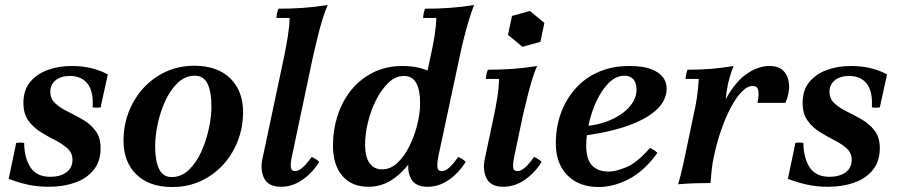

<svg xmlns="http://www.w3.org/2000/svg" viewBox="-20 -735 3610 771"><path d="M176 15Q131 15 92 6.5Q53 -2 15 -17L45 -161Q61 -164 77 -161Q78 -99 103 -62Q128 -25 182 -25Q221 -25 246 -42.5Q271 -60 271 -94Q271 -121 251 -139Q231 -157 201.5 -172Q172 -187 143 -205Q114 -223 94 -250.5Q74 -278 74 -322Q74 -372 100 -404.5Q126 -437 170 -453.5Q214 -470 269 -470Q312 -470 348 -461Q384 -452 413 -436L384 -304Q368 -301 352 -304Q356 -368 331.5 -399Q307 -430 261 -430Q224 -430 203 -412.5Q182 -395 182 -367Q182 -338 202.5 -319.5Q223 -301 253 -286.5Q283 -272 313 -254.5Q343 -237 363.5 -210Q384 -183 384 -140Q384 -87 356 -52.5Q328 -18 281 -1.5Q234 15 176 15Z M762 -431Q724 -431 694 -402.5Q664 -374 644 -330.5Q624 -287 613.5 -238Q603 -189 603 -148Q603 -90 618.5 -57Q634 -24 669 -24L672 16Q579 16 527.5 -34.5Q476 -85 476 -170Q476 -231 497 -285.5Q518 -340 556 -381.5Q594 -423 646 -447Q698 -471 760 -471ZM669 -24Q708 -24 738 -52.5Q768 -81 788 -125Q808 -169 818.5 -218Q829 -267 829 -307Q829 -366 813.5 -398.5Q798 -431 762 -431L760 -471Q853 -471 904.5 -420.5Q956 -370 956 -285Q956 -224 935 -169.5Q914 -115 876 -73.5Q838 -32 786 -8Q734 16 672 16Z M1109 15Q1058 15 1041 -18.5Q1024 -52 1034 -98L1122 -513Q1130 -553 1136 -590.5Q1142 -628 1143 -663H1090Q1090 -670 1092.5 -681.5Q1095 -693 1098 -700Q1150 -700 1198.5 -703.5Q1247 -707 1296 -715Q1285 -691 1274 -654.5Q1263 -618 1254 -580Q1245 -542 1238 -513L1152 -106Q1146 -79 1148 -63.5Q1150 -48 1165 -48Q1179 -48 1194.5 -61.5Q1210 -75 1232 -105Q1240 -101 1247.5 -96.5Q1255 -92 1262 -85Q1235 -41 1194.5 -13Q1154 15 1109 15Z M1697 15Q1647 15 1630 -18.5Q1613 -52 1623 -98L1635 -154L1671 -246L1669 -321L1710 -513Q1719 -553 1725 -590.5Q1731 -628 1732 -663H1679Q1679 -670 1681.5 -681.5Q1684 -693 1687 -700Q1739 -700 1787.5 -703.5Q1836 -707 1884 -715Q1874 -691 1863 -654.5Q1852 -618 1842.5 -580Q1833 -542 1827 -513L1740 -106Q1735 -79 1736.5 -63.5Q1738 -48 1754 -48Q1768 -48 1783.5 -61.5Q1799 -75 1820 -105Q1829 -101 1836 -96.5Q1843 -92 1850 -85Q1823 -41 1783 -13Q1743 15 1697 15ZM1460 15Q1392 15 1354.5 -29Q1317 -73 1317 -151Q1317 -212 1335 -269Q1353 -326 1388.5 -371Q1424 -416 1476.5 -443Q1529 -470 1597 -470Q1662 -470 1709.5 -446Q1757 -422 1772 -377L1705 -325Q1705 -264 1686.5 -204Q1668 -144 1634.5 -94.5Q1601 -45 1557 -15Q1513 15 1460 15ZM1514 -55Q1548 -55 1575.5 -80.5Q1603 -106 1623.5 -147Q1644 -188 1655.5 -234Q1667 -280 1667 -321Q1667 -373 1651.5 -401.5Q1636 -430 1602 -430Q1568 -430 1539.5 -402.5Q1511 -375 1489.5 -332Q1468 -289 1457 -241.5Q1446 -194 1446 -154Q1446 -105 1464 -80Q1482 -55 1514 -55Z M2001 15Q1951 15 1934 -18.5Q1917 -52 1927 -98L1963 -268Q1971 -306 1977 -343Q1983 -380 1984 -418H1931Q1931 -425 1933.5 -436.5Q1936 -448 1939 -455Q1992 -455 2040 -458.5Q2088 -462 2137 -470Q2126 -447 2115 -410Q2104 -373 2095 -335Q2086 -297 2079 -268L2045 -106Q2039 -79 2040.5 -63.5Q2042 -48 2058 -48Q2072 -48 2087.5 -61.5Q2103 -75 2125 -105Q2133 -101 2140.5 -96.5Q2148 -92 2155 -85Q2128 -41 2087.5 -13Q2047 15 2001 15ZM2108 -691 2166 -643 2150 -567 2078 -547 2020 -595 2036 -671Z M2425 -46Q2454 -46 2497 -64.5Q2540 -83 2590 -141Q2599 -137 2606 -132.5Q2613 -128 2620 -121Q2567 -48 2505.5 -16Q2444 16 2384 16Q2305 16 2258.5 -31Q2212 -78 2212 -159Q2212 -225 2232.5 -281Q2253 -337 2291.5 -380Q2330 -423 2384.5 -446.5Q2439 -470 2507 -470Q2562 -470 2594.5 -457.5Q2627 -445 2642 -425Q2657 -405 2657 -381Q2657 -342 2631.5 -310.5Q2606 -279 2559.5 -255Q2513 -231 2450.5 -214.5Q2388 -198 2314 -189L2313 -227Q2380 -231 2430 -252.5Q2480 -274 2508 -306.5Q2536 -339 2536 -374Q2536 -404 2522.5 -417.5Q2509 -431 2489 -431Q2454 -431 2425.5 -403Q2397 -375 2376.5 -331.5Q2356 -288 2345 -240Q2334 -192 2334 -150Q2334 -95 2357.5 -70.5Q2381 -46 2425 -46Z M2703 5Q2713 -29 2719 -55.5Q2725 -82 2731 -110L2764 -268Q2773 -306 2778.5 -343Q2784 -380 2786 -418H2733Q2733 -425 2735.5 -436.5Q2738 -448 2741 -455Q2794 -455 2835.5 -458.5Q2877 -462 2926 -470Q2917 -449 2909.5 -422.5Q2902 -396 2898 -367.5Q2894 -339 2891 -310L2847 -108Q2841 -81 2838 -54.5Q2835 -28 2833 0Q2800 0 2768.5 1Q2737 2 2703 5ZM3022 -322Q3029 -358 3024.5 -374Q3020 -390 3003 -390Q2981 -390 2958 -366Q2935 -342 2913.5 -301Q2892 -260 2875 -210Q2858 -160 2847 -108H2817Q2846 -243 2886.5 -322Q2927 -401 2974.5 -435.5Q3022 -470 3070 -470Q3108 -470 3127 -449.5Q3146 -429 3148.5 -395Q3151 -361 3134 -322Z M3305 15Q3260 15 3221 6.5Q3182 -2 3144 -17L3174 -161Q3190 -164 3206 -161Q3207 -99 3232 -62Q3257 -25 3311 -25Q3350 -25 3375 -42.5Q3400 -60 3400 -94Q3400 -121 3380 -139Q3360 -157 3330.5 -172Q3301 -187 3272 -205Q3243 -223 3223 -250.5Q3203 -278 3203 -322Q3203 -372 3229 -404.5Q3255 -437 3299 -453.5Q3343 -470 3398 -470Q3441 -470 3477 -461Q3513 -452 3542 -436L3513 -304Q3497 -301 3481 -304Q3485 -368 3460.5 -399Q3436 -430 3390 -430Q3353 -430 3332 -412.5Q3311 -395 3311 -367Q3311 -338 3331.5 -319.5Q3352 -301 3382 -286.5Q3412 -272 3442 -254.5Q3472 -237 3492.5 -210Q3513 -183 3513 -140Q3513 -87 3485 -52.5Q3457 -18 3410 -1.5Q3363 15 3305 15Z"/></svg>

Font: Poltawski Nowy SemiBold
Style: Italic
Weight: 600
Italic angle: -12°
Version: Version 1.001;gftools[0.9.25]